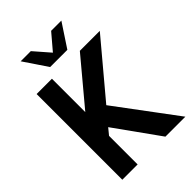

<svg xmlns="http://www.w3.org/2000/svg" viewBox="-260 -1004 1109 1109"><g transform="rotate(-45 294.5 -449.5)"><path d="M575 0H412L217 -272.5L185 -233.5V0H60V-700H185V-427.5L413 -700H576L299 -370ZM225.5 -755 128.5 -899H211.5L295.5 -802.5L377.5 -899H461L366 -755Z"/></g></svg>

Font: Urbanist
Style: Bold
Weight: 700
Designer: Corey Hu
Foundry: Corey Hu
Version: Version 1.330; ttfautohint (v1.8.4.7-5d5b)